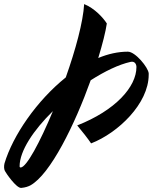

<svg xmlns="http://www.w3.org/2000/svg" viewBox="-99 -816 748 940"><path d="M629 -457C627 -485 564 -563 527 -563C479 -563 430 -552 382 -532C403 -601 418 -660 424 -701C407 -728 365 -775 313 -796C308 -709 271 -572 223 -437C81 -323 -36 -153 -77 -16C-80 -3 -80 11 -75 21C-70 31 -19 106 5 104C26 102 39 97 49 92C148 38 268 -208 345 -423C414 -467 482 -500 540 -513C561 -518 569 -501 569 -488C569 -390 465 -275 279 -202C302 -175 333 -135 347 -114C479 -165 629 -309 629 -450ZM2 4C-1 4 -3 2 -3 -2C-3 -77 65 -179 160 -272C96 -118 30 4 2 4Z"/></svg>

Font: Yesteryear
Style: Regular
Weight: 400
Designer: Astigmatic (AOETI)
Foundry: Astigmatic (AOETI)
Version: Version 1.000